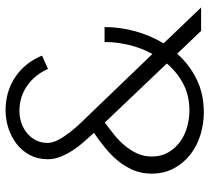

<svg xmlns="http://www.w3.org/2000/svg" viewBox="-52 -708 769 706"><g transform="rotate(-90 333.0 -354.5)"><path d="M278 -668Q256 -668 235 -661Q214 -654 197.5 -640.5Q181 -627 171 -608Q161 -589 161 -565Q161 -546 172.5 -524.5Q184 -503 200.5 -482Q217 -461 235 -442Q253 -423 266 -410L488 -179Q510 -219 521 -264.5Q532 -310 532 -355H587Q587 -298 571.5 -242Q556 -186 527 -138L659 0H573L489 -88Q449 -43 395 -16.5Q341 10 273 10Q231 10 190.5 -2.5Q150 -15 118.5 -39.5Q87 -64 67.5 -100Q48 -136 48 -182Q48 -219 61 -249.5Q74 -280 95 -305.5Q116 -331 143 -353Q170 -375 198 -394Q182 -412 164.5 -431.5Q147 -451 133 -473Q119 -495 110 -517.5Q101 -540 101 -564Q101 -601 116.5 -630Q132 -659 157.5 -678.5Q183 -698 215 -708.5Q247 -719 281 -719Q350 -719 403 -683.5Q456 -648 482 -585L433 -563Q412 -611 371.5 -639.5Q331 -668 278 -668ZM280 -43Q335 -43 378 -65.5Q421 -88 453 -126L236 -354Q214 -338 191.5 -320Q169 -302 151 -280.5Q133 -259 122 -234.5Q111 -210 111 -181Q111 -147 126 -121Q141 -95 165 -77.5Q189 -60 219.5 -51.5Q250 -43 280 -43Z"/></g></svg>

Font: Rising Sun Light
Style: Regular
Weight: 300
Designer: Matt McInerney, Pablo Impallari, Rodrigo Fuenzalida (Raleway font), Stephen Hutchings (Greek), Cristiano Sobral (main ch
Foundry: The Rising Sun Project Authors
Version: Version 4.327; ttfautohint (v1.8.4.7-5d5b-dirty)